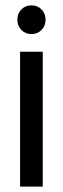

<svg xmlns="http://www.w3.org/2000/svg" viewBox="-20 -690 232 710"><path d="M54.2 0V-498.8H138.1V0ZM96.3 -564Q73.9 -564 59 -579.3Q44.1 -594.5 44.1 -617.2Q44.1 -639.9 59 -655.1Q73.9 -670.2 96.3 -670.2Q118.7 -670.2 133.6 -655.1Q148.5 -639.9 148.5 -617.2Q148.5 -594.5 133.6 -579.3Q118.7 -564 96.3 -564Z"/></svg>

Font: Russolo 10pt ExtraLight
Style: Regular
Weight: 200
Designer: Micah Stupak-Hahn
Version: Version 1.000